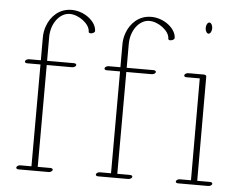

<svg xmlns="http://www.w3.org/2000/svg" viewBox="-50 -737 999 805"><g transform="rotate(5 449.5 -334.0)"><path d="M786.1 -650.9C786.1 -638.2 792.5 -627.4 799.8 -627.4C807.1 -627.4 813.5 -638.2 813.5 -650.9C813.5 -663.6 807.1 -674.3 799.8 -674.3C792.5 -674.3 786.1 -663.6 786.1 -650.9ZM713.9 -443.8C713.9 -439.9 717.8 -437.5 723.6 -437.5H779.8L780.3 -8.8H733.4C726.6 -8.8 719.7 -4.9 717.8 0C715.8 4.9 720.2 8.8 727.1 8.8H854C860.8 8.8 870.6 4.4 870.6 -2C870.6 -5.9 866.2 -8.8 860.4 -8.8H806.6L806.2 -448.2C806.2 -451.7 801.8 -455.1 795.9 -455.1H730C723.1 -455.1 713.9 -450.7 713.9 -443.8ZM548.8 -659.2C587.4 -659.2 633.8 -624 633.8 -592.3C633.8 -587.8 637.7 -585.9 642.5 -585.9C650.2 -585.9 660.2 -590.7 660.2 -596.7C660.2 -635.7 609.9 -676.8 555.2 -676.8C501.5 -676.8 467.3 -639.6 453.1 -600.6C447.3 -585 444.3 -568.4 444.3 -551.3V-455.1H394.5C387.7 -455.1 378.4 -450.7 378.4 -443.8C378.4 -439.9 382.3 -437.5 388.2 -437.5H444.3L443.8 -8.8H397C390.1 -8.8 383.3 -4.9 381.3 0C379.4 4.9 383.8 8.8 390.6 8.8H517.6C524.4 8.8 531.7 4.9 533.7 0C535.6 -4.9 530.8 -8.8 523.9 -8.8H470.2L470.7 -437.5H577.6C584.5 -437.5 591.8 -441.4 593.8 -446.3C595.7 -451.2 590.8 -455.1 584 -455.1H470.7V-555.7C470.7 -612.3 505.9 -659.2 548.8 -659.2ZM213.9 -659.2C252.4 -659.2 298.8 -624 298.8 -592.3C298.8 -587.8 302.7 -585.9 307.5 -585.9C315.2 -585.9 325.2 -590.7 325.2 -596.7C325.2 -635.7 274.9 -676.8 220.2 -676.8C166.5 -676.8 132.3 -639.6 118.2 -600.6C112.3 -585 109.4 -568.4 109.4 -551.3V-455.1H59.6C52.7 -455.1 43.5 -450.7 43.5 -443.8C43.5 -439.9 47.4 -437.5 53.2 -437.5H109.4L108.9 -8.8H62C55.2 -8.8 48.3 -4.9 46.4 0C44.4 4.9 48.8 8.8 55.7 8.8H182.6C189.5 8.8 196.8 4.9 198.7 0C200.7 -4.9 195.8 -8.8 189 -8.8H135.3L135.7 -437.5H242.7C249.5 -437.5 256.8 -441.4 258.8 -446.3C260.7 -451.2 255.9 -455.1 249 -455.1H135.7V-555.7C135.7 -612.3 170.9 -659.2 213.9 -659.2Z"/></g></svg>

Font: WireWyrm
Style: Light
Weight: 200
Version: Version 001.000